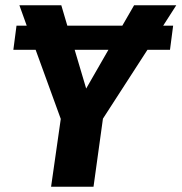

<svg xmlns="http://www.w3.org/2000/svg" viewBox="-20 -713 693 733"><path d="M653 -693H492L447 -615H237L214 -693H54L82 -615H43L31 -523H116L212 -259L175 0H337L373 -260L543 -523H629L641 -615H603ZM309 -375 265 -523H394Z"/></svg>

Font: Fira Sans
Style: Bold Italic
Weight: 700
Italic angle: -8°
Designer: bBox Type GmbH & Carrois Corporate GbR & Edenspiekermann AG
Foundry: bBox Type GmbH & Carrois Corporate GbR & Edenspiekermann AG
Version: Version 4.301;PS 004.301;hotconv 1.0.88;makeotf.lib2.5.64775